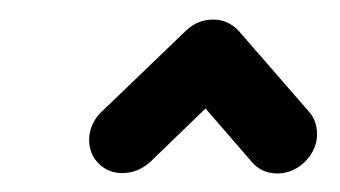

<svg xmlns="http://www.w3.org/2000/svg" viewBox="-20 -539 356 201"><path d="M203 -518.5Q217.8 -518.5 227.8 -508.5Q237.8 -498.5 237.8 -483.7Q237.8 -475.2 234.3 -467.2Q230.7 -459.3 224.4 -453.7L136.7 -368.9Q123.7 -357.8 108.1 -357.8Q93.3 -357.8 83.3 -367.8Q73.3 -377.8 73.3 -392.6Q73.3 -401.1 77 -409.1Q80.7 -417 87 -422.6L174.8 -507Q187 -518.5 203 -518.5ZM161.5 -480.4Q163.3 -495.9 175.4 -507.2Q187.4 -518.5 203 -518.5Q210.7 -518.5 217.8 -515.4Q224.8 -512.2 229.6 -507L303 -422.6Q311.9 -413 311.9 -398.5Q311.9 -387.8 306.1 -378.3Q300.4 -368.9 290.7 -363.1Q281.1 -357.4 270.4 -357.4Q254.4 -357.4 244.1 -368.9L170.7 -453.7Q160.4 -464.8 161.5 -480.4Z"/></svg>

Font: 26F Galaxy Sans
Style: Bold Italic
Weight: 700
Italic angle: -5°
Designer: C₂₉H₂₅N₃O₅
Version: Version 1.200